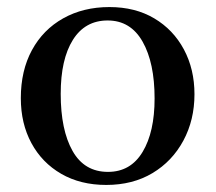

<svg xmlns="http://www.w3.org/2000/svg" viewBox="-20 -512 611 544"><path d="M281 12Q208 12 153.5 -19.5Q99 -51 69 -106.5Q39 -162 39 -234Q39 -312 70.5 -370Q102 -428 159 -460Q216 -492 290 -492Q363 -492 417 -460Q471 -428 501 -372Q531 -316 531 -245Q531 -172 499.5 -113.5Q468 -55 412 -21.5Q356 12 281 12ZM152 -246Q152 -144 185.5 -84.5Q219 -25 286 -25Q350 -25 384 -81.5Q418 -138 418 -233Q418 -334 384 -394Q350 -454 285 -454Q221 -454 186.5 -399Q152 -344 152 -246Z"/></svg>

Font: Tiro Devanagari Sanskrit
Style: Regular
Weight: 400
Designer: Devanagari: John Hudson & Fiona Ross. Latin: John Hudson.
Foundry: Tiro Typeworks Ltd.
Version: Version 1.52